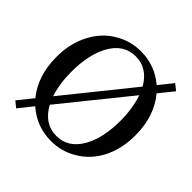

<svg xmlns="http://www.w3.org/2000/svg" viewBox="-194 -953 1167 1167"><g transform="rotate(45 389.5 -369.0)"><path d="M172 -64C234 -9 307 18 390 18C450 18 505 3 556 -28C609 -59 650 -103 680 -159C712 -220 728 -289 728 -368C728 -479 698 -570 638 -641L713 -734L674 -765L603 -677C542 -729 471 -755 390 -755C330 -755 275 -740 224 -709C171 -678 130 -634 100 -577C67 -516 51 -447 51 -368C51 -260 80 -170 138 -99L61 -4L99 27ZM390 -27C321 -27 267 -62 228 -133L572 -559C591 -502 601 -439 601 -368C601 -271 584 -191 550 -130C512 -61 459 -27 390 -27ZM206 -184C188 -238 179 -299 179 -368C179 -466 196 -546 230 -608C268 -677 321 -711 390 -711C458 -711 511 -677 549 -610Z"/></g></svg>

Font: AllPunType SemiBold
Style: Regular
Weight: 600
Version: 1.0